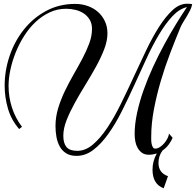

<svg xmlns="http://www.w3.org/2000/svg" viewBox="-20 -826 1052 1031"><path d="M907 -86Q900 -69 886.5 -50.5Q873 -32 853 -18Q831 11 831 49Q831 102 882 120L859 185Q799 163 799 85Q799 39 822 -2Q812 1 801.5 3Q791 5 780 5Q757 5 742.5 -5.5Q728 -16 719 -32Q710 -48 706.5 -67.5Q703 -87 703 -106Q703 -159 716 -219.5Q729 -280 751 -342Q773 -404 801.5 -466Q830 -528 861.5 -586Q893 -644 924.5 -695.5Q956 -747 984 -788Q942 -778 905 -738Q868 -698 833.5 -640Q799 -582 766.5 -511.5Q734 -441 701 -368.5Q668 -296 633.5 -227.5Q599 -159 561 -106Q523 -53 481 -21Q439 11 391 11Q357 11 335 -3Q313 -17 300.5 -40Q288 -63 283 -91.5Q278 -120 278 -149Q278 -198 292.5 -245.5Q307 -293 329 -338.5Q351 -384 376 -427.5Q401 -471 423 -512.5Q445 -554 459.5 -593.5Q474 -633 474 -671Q474 -700 461.5 -720.5Q449 -741 429.5 -754Q410 -767 385 -773Q360 -779 335 -779Q288 -779 246.5 -759.5Q205 -740 171 -708Q137 -676 110 -633.5Q83 -591 64.5 -545Q46 -499 36 -452.5Q26 -406 26 -365Q26 -305 44 -249Q62 -193 98 -145L83 -133Q41 -181 23 -242Q5 -303 5 -366Q5 -447 31.5 -525.5Q58 -604 107.5 -666.5Q157 -729 227 -767Q297 -805 384 -805Q419 -805 450.5 -794Q482 -783 505.5 -762.5Q529 -742 543 -712.5Q557 -683 557 -647Q557 -607 539.5 -561.5Q522 -516 495.5 -468Q469 -420 438.5 -370.5Q408 -321 381.5 -273Q355 -225 337.5 -180.5Q320 -136 320 -97Q320 -57 337 -36.5Q354 -16 395 -16Q439 -16 479 -50Q519 -84 556 -139.5Q593 -195 628 -266Q663 -337 697 -411Q731 -485 765 -556Q799 -627 834.5 -682.5Q870 -738 907 -772Q944 -806 985 -806Q992 -806 998.5 -805.5Q1005 -805 1012 -804Q1009 -787 1001 -771Q993 -755 984 -740Q975 -725 965.5 -710Q956 -695 949 -679Q922 -614 894 -541Q866 -468 843.5 -391.5Q821 -315 806.5 -238.5Q792 -162 792 -91Q792 -86 792 -75.5Q792 -65 794 -54.5Q796 -44 800.5 -36Q805 -28 814 -28Q826 -28 839 -36.5Q852 -45 862.5 -57.5Q873 -70 880 -84Q887 -98 887 -109Z"/></svg>

Font: Lucien Schoenschriftv CAT
Style: Regular
Weight: 400
Designer: Lucian Bernhard 1928
Foundry: CAT-Fonts Peter Wiegel
Version: Version 1.000